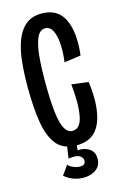

<svg xmlns="http://www.w3.org/2000/svg" viewBox="-128 -726 610 958"><g transform="rotate(-15 177.0 -247.0)"><path d="M189 11Q122 11 87.5 -30Q53 -71 40 -148.5Q27 -226 27 -335Q27 -401 33 -461Q39 -521 56 -568Q73 -615 105 -642.5Q137 -670 189 -670Q272 -670 304.5 -602Q337 -534 323 -417L237 -405Q244 -457 241 -500Q238 -543 225 -568.5Q212 -594 187 -594Q159 -594 144 -560Q129 -526 123.5 -469Q118 -412 118 -343Q118 -237 125.5 -176.5Q133 -116 148.5 -90Q164 -64 187 -64Q229 -64 240.5 -127Q252 -190 241 -290L328 -279Q346 -144 313 -66.5Q280 11 189 11ZM83 140 117 92Q130 106 151 113Q172 120 189 116.5Q206 113 206 94Q206 79 190 68.5Q174 58 132 64L142 -5H191L186 36Q206 34 226 40Q246 46 259 61Q272 76 272 102Q272 133 252.5 151Q233 169 203 174Q173 179 141 170.5Q109 162 83 140Z"/></g></svg>

Font: Bricolage Grotesque 48pt Condensed
Style: Regular
Weight: 400
Width: 3
Designer: Mathieu Triay
Foundry: Atelier Triay
Version: Version 1.000; ttfautohint (v1.8.4.7-5d5b);gftools[0.9.32]